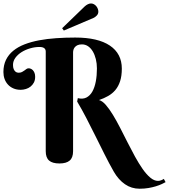

<svg xmlns="http://www.w3.org/2000/svg" viewBox="-20 -950 990 1125"><path d="M420.9 -730Q553.7 -730 623.8 -682.9Q693.8 -635.7 693.8 -547.9Q693.8 -504.9 683.8 -474.4Q673.8 -443.8 656 -422.6Q638.2 -401.4 613.5 -387.5Q588.9 -373.5 560.1 -363.8Q580.1 -358.4 600.3 -335Q620.6 -311.5 641.6 -277.1Q662.6 -242.7 684.1 -200.7Q705.6 -158.7 727.3 -115.7Q749 -72.8 771.2 -32.2Q793.5 8.3 815.7 40Q837.9 71.8 860.6 90.8Q883.3 109.9 905.8 109.9Q915.5 109.9 925 106Q934.6 102.1 939.9 98.1L950.2 117.2Q940.4 122.6 926.3 129.2Q912.1 135.7 893.1 141.6Q874 147.5 850.3 151.6Q826.7 155.8 797.9 155.8Q750.5 155.8 712.4 129.6Q674.3 103.5 647 56.2Q619.1 7.3 592.3 -46.4Q565.4 -100.1 538.8 -153.8Q512.2 -207.5 485.6 -258.8Q459 -310.1 432.1 -355L436 -375Q464.8 -367.7 486.1 -378.4Q507.3 -389.2 521 -413.3Q534.7 -437.5 541.3 -472.7Q547.9 -507.8 547.9 -548.8Q547.9 -578.1 541.5 -603.8Q535.2 -629.4 523.7 -648.7Q512.2 -668 496.1 -679Q480 -689.9 460 -689.9Q444.3 -689.9 434.3 -685.3Q424.3 -680.7 418.5 -673.6Q412.6 -666.5 410.4 -658.4Q408.2 -650.4 408.2 -643.1V-64Q408.2 -26.4 388.4 -9.3Q368.7 7.8 328.1 7.8Q287.1 7.8 267.6 -9.3Q248 -26.4 248 -64V-647.9Q248 -674.8 210.9 -674.8Q184.1 -674.8 156.5 -666.7Q128.9 -658.7 106.7 -644.8Q84.5 -630.9 70.3 -611.6Q56.2 -592.3 56.2 -569.8Q56.2 -554.2 60.3 -544.9Q64.5 -535.6 69.8 -531Q75.2 -526.4 80.8 -525.1Q86.4 -523.9 88.9 -523.9Q101.1 -523.9 108.9 -528.1Q116.7 -532.2 123 -536.9Q129.4 -541.5 135 -545.7Q140.6 -549.8 147.9 -549.8Q153.8 -549.8 160.4 -547.1Q167 -544.4 172.6 -538.6Q178.2 -532.7 182.1 -523.2Q186 -513.7 186 -500Q186 -480.5 178.5 -466.3Q170.9 -452.1 158.9 -442.6Q147 -433.1 131.6 -428.5Q116.2 -423.8 101.1 -423.8Q77.6 -423.8 58.8 -431.9Q40 -439.9 26.9 -454.1Q13.7 -468.3 6.8 -487.3Q0 -506.3 0 -527.8Q0 -568.4 15.1 -599.4Q30.3 -630.4 57.9 -652.8Q85.4 -675.3 124 -690.2Q162.6 -705.1 209.5 -713.9Q256.3 -722.7 309.8 -726.3Q363.3 -730 420.9 -730ZM344.2 -784.7 477.1 -913.1Q485.4 -920.4 494.6 -925Q503.9 -929.7 513.2 -929.7Q522 -929.7 529.8 -925.5Q537.6 -921.4 543.5 -914.6Q549.3 -907.7 552.7 -899.2Q556.2 -890.6 556.2 -881.8Q556.2 -869.1 547.6 -859.6Q539.1 -850.1 527.3 -844.7L354 -771Z"/></svg>

Font: Berkshire Swash
Style: Regular
Weight: 400
Designer: Astigmatic (AOETI)
Foundry: Astigmatic (AOETI)
Version: Version 1.001